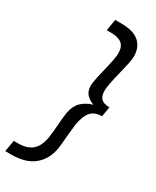

<svg xmlns="http://www.w3.org/2000/svg" viewBox="-318 -811 822 1009"><g transform="rotate(30 93.0 -307.0)"><path d="M265 -337 255 -277Q211 -277 188.5 -251.5Q166 -226 156 -170Q151 -127 148 -93Q144 -37 140 -14Q128 55 79 95.5Q30 136 -57 136H-94L-82 67H-55Q-2 67 28.5 41.5Q59 16 69 -44Q74 -83 77 -122Q81 -178 85 -200Q93 -244 118 -269Q143 -294 185 -307Q155 -318 139 -337Q123 -356 123 -387Q123 -405 131 -441Q139 -477 142 -489Q164 -577 164 -605Q164 -646 142 -663.5Q120 -681 77 -681H50L62 -750H99Q173 -750 208 -719Q243 -688 243 -632Q243 -614 236 -582.5Q229 -551 221 -519Q199 -431 199 -401Q199 -368 214.5 -352.5Q230 -337 265 -337Z"/></g></svg>

Font: Cabin
Style: Italic
Weight: 400
Italic angle: -7°
Designer: Pablo Impallari
Foundry: Pablo Impallari. http://www.impallari.com Igino Marini. http://www.ikern.com
Version: Version 2.200